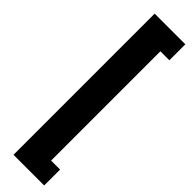

<svg xmlns="http://www.w3.org/2000/svg" viewBox="-340 -811 959 959"><g transform="rotate(45 139.5 -331.5)"><path d="M272.5 -829.6V-716.8H209V55.2H272.5V167.5H55.7V-829.6Z"/></g></svg>

Font: Roboto ExtraBold
Style: Regular
Weight: 800
Designer: Christian Robertson
Foundry: Google
Version: Version 3.009; 2024